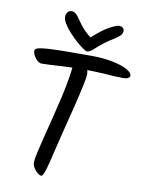

<svg xmlns="http://www.w3.org/2000/svg" viewBox="-98 -1004 788 1051"><g transform="rotate(10 296.0 -478.0)"><path d="M273.1 -674.2Q273.1 -691.2 277 -697.9Q280.9 -704.6 292.4 -704.6Q300.1 -704.6 310.9 -696.2Q321.8 -687.7 332.3 -674.4Q342.8 -661.1 349.7 -644.5Q356.7 -628 356.7 -610.9Q356.7 -591.8 346.4 -543.5Q336.2 -495.1 318.9 -424.6Q301.5 -354.1 279.3 -267.4Q267.3 -220.3 257 -175.8Q246.8 -131.3 237.8 -96Q228.9 -60.7 220.7 -40Q212.6 -19.3 205.9 -19.3Q198.8 -19.3 190 -25.4Q181.2 -31.5 172.9 -41.2Q164.6 -50.9 159.1 -62Q153.7 -73.2 153.7 -82.6Q153.7 -100.6 162.3 -139.9Q171 -179.3 184.6 -232.6Q198.2 -285.9 213.4 -346.2Q228.7 -406.6 242.3 -466.8Q255.9 -527.1 264.5 -581Q273.1 -634.9 273.1 -674.2ZM359.6 -713.6Q430.8 -713.6 482.7 -702.6Q534.6 -691.7 563.1 -675.7Q591.6 -659.7 591.6 -643.1Q591.6 -635 582.3 -629.5Q573 -624 554.1 -624Q529.3 -624 507.1 -625.3Q484.9 -626.7 459.8 -628.5Q434.7 -630.3 401 -631.6Q367.2 -633 318.2 -633Q291.1 -633 260.5 -631.6Q229.9 -630.3 199.7 -628.6Q169.5 -627 143.8 -625.6Q118.1 -624.3 100.4 -624.3Q90 -624.3 78.2 -634.2Q66.4 -644.2 58.1 -658.7Q49.9 -673.2 49.9 -686Q49.9 -693.8 57.9 -698.8Q66 -703.7 86.2 -706.6Q106.4 -709.5 141.6 -711.2Q176.8 -712.9 230.3 -713.2Q283.8 -713.6 359.6 -713.6ZM482.8 -901.6Q512 -901.6 512 -876.3Q512 -861.3 497.8 -848.8Q483.7 -836.2 463 -823.7Q442.3 -811.1 420.3 -795.1Q391.3 -773.1 370.5 -753.2Q349.7 -733.2 333.3 -733.2Q327 -733.2 310.1 -745.1Q293.3 -756.9 271.8 -776Q250.3 -795.2 230.1 -817.3Q210 -839.5 196.6 -861.3Q183.3 -883.1 183.3 -899.1Q183.3 -914.6 192.1 -925.1Q200.8 -935.6 214 -935.6Q232.5 -935.6 246.5 -917.4Q260.5 -899.2 280.9 -870.5Q301.4 -841.9 339.8 -811.7Q395.3 -862.3 432.6 -881.9Q469.8 -901.6 482.8 -901.6Z"/></g></svg>

Font: Kalam Variable Light
Style: Regular
Weight: 300
Designer: Lipi Raval, Jonny Pinhorn
Foundry: Indian Type Foundry
Version: Version 3.000